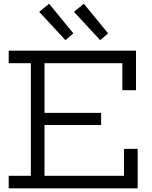

<svg xmlns="http://www.w3.org/2000/svg" viewBox="-20 -1029 829 1049"><path d="M532.4 -412.4V-345.9H190.7V-412.4ZM657.4 -215.8H732V0H27.6V-68.4H148.5V-683.6H27.6V-752H723V-536.2H648.4V-683.6H223.1V-68.4H657.4ZM438.1 -1008.5 384.1 -964.4 527.2 -809.6 570.7 -846.6ZM248.3 -1008.5 194.2 -964.4 337.4 -809.6 380.9 -846.6Z"/></svg>

Font: Hepta Slab ExtraLight
Style: Regular
Weight: 200
Designer: Michael LaGattuta
Foundry: Michael LaGattuta
Version: Version 1.100